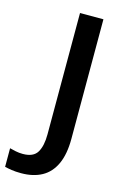

<svg xmlns="http://www.w3.org/2000/svg" viewBox="-223 -774 666 1038"><g transform="rotate(15 110.5 -254.5)"><path d="M6 205Q-25 205 -47.5 201.5Q-70 198 -86 194V90Q-71 94 -52 98Q-33 102 -12 102Q47 102 68.5 66Q90 30 90 -35V-714H221V-45Q221 41 195.5 96.5Q170 152 122 178.5Q74 205 6 205Z"/></g></svg>

Font: Noto Sans Hebrew Thin SemiBold
Style: Regular
Weight: 600
Version: Version 3.001